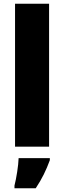

<svg xmlns="http://www.w3.org/2000/svg" viewBox="-20 -780 341 1021"><path d="M241 0V-760H60V0ZM245 72V61H79C78 100 67 168 57 207V221H170C204 170 225 126 245 72Z"/></svg>

Font: Noto Sans Thai Looped SemiCondensed Black
Style: Regular
Weight: 900
Width: 4
Designer: Sasikarn Vongin, Ben Mitchell
Foundry: The Fontpad Ltd
Version: Version 1.001